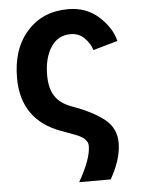

<svg xmlns="http://www.w3.org/2000/svg" viewBox="-56 -637 668 912"><g transform="rotate(-5 277.5 -181.5)"><path d="M33.2 -288.1Q33.2 -426.8 107.4 -509.8Q181.6 -592.8 302.7 -592.8Q390.6 -592.8 449.7 -538.6Q508.8 -484.4 523.4 -421.9L406.2 -388.7Q397.5 -419.9 370.6 -446.8Q343.8 -473.6 304.7 -473.6Q243.2 -473.6 210 -421.4Q176.8 -369.1 176.8 -289.1Q176.8 -225.6 201.7 -188Q226.6 -150.4 281.2 -130.9Q378.9 -95.7 433.1 -52.7Q487.3 -9.8 487.3 60.5Q487.3 137.7 434.6 230.5H284.2Q344.7 124 344.7 64.5Q344.7 57.6 343.3 51.3Q341.8 44.9 337.4 39.6Q333 34.2 329.6 29.8Q326.2 25.4 317.9 20.5Q309.6 15.6 304.2 12.7Q298.8 9.8 286.1 4.9Q273.4 0 266.6 -2.4Q259.8 -4.9 244.1 -10.7Q228.5 -16.6 219.7 -19.5Q33.2 -87.9 33.2 -288.1Z"/></g></svg>

Font: Gothic A1 ExtraBold
Style: Regular
Weight: 800
Designer: HanYang I&C Co.,Ltd.
Foundry: HanYang I&C Co.,Ltd.
Version: Version 2.50